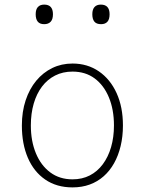

<svg xmlns="http://www.w3.org/2000/svg" viewBox="-20 -795 629 834"><path d="M295 19Q226 19 176.5 -15Q127 -49 101 -109.5Q75 -170 75 -250Q75 -310 91.5 -359.5Q108 -409 137.5 -444.5Q167 -480 207 -499.5Q247 -519 295 -519Q360 -519 409.5 -485Q459 -451 486.5 -390.5Q514 -330 514 -250Q514 -202 504 -160.5Q494 -119 475.5 -86Q457 -53 430.5 -29.5Q404 -6 370 6.5Q336 19 295 19ZM295 -16Q337 -16 370 -33Q403 -50 426.5 -81.5Q450 -113 462.5 -156Q475 -199 475 -250Q475 -319 453 -372Q431 -425 391 -454.5Q351 -484 295 -484Q253 -484 219.5 -467Q186 -450 162.5 -419Q139 -388 126.5 -345Q114 -302 114 -250Q114 -182 136 -129Q158 -76 198.5 -46Q239 -16 295 -16ZM172 -690Q153 -690 144 -701Q135 -712 135 -733Q135 -754 144.5 -764.5Q154 -775 172 -775Q191 -775 200.5 -764.5Q210 -754 210 -733Q210 -711 200 -700.5Q190 -690 172 -690ZM419 -690Q399 -690 390 -701Q381 -712 381 -733Q381 -754 390.5 -764.5Q400 -775 418 -775Q437 -775 446.5 -764.5Q456 -754 456 -733Q456 -711 446.5 -700.5Q437 -690 419 -690Z"/></svg>

Font: Playwrite BE WAL Thin
Style: Regular
Weight: 250
Version: Version 1.002